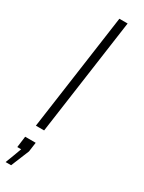

<svg xmlns="http://www.w3.org/2000/svg" viewBox="-252 -749 772 1029"><g transform="rotate(30 134.0 -235.0)"><path d="M46 0H97L198 -720H147ZM3 250H37L83 138L91 80H26L17 149H41C41 149 4 250 3 250Z"/></g></svg>

Font: Chivo Light
Style: Italic
Weight: 300
Italic angle: -8°
Designer: Hector Gatti
Foundry: Omnibus-Type
Version: Version 1.003;PS 001.003;hotconv 1.0.70;makeotf.lib2.5.58329